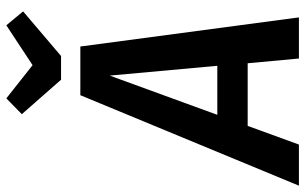

<svg xmlns="http://www.w3.org/2000/svg" viewBox="-239 -766 965 607"><g transform="rotate(-90 243.5 -462.5)"><path d="M347 -162H149L90 0H-40L246 -691H400L492 0H362ZM339 -258 308 -598 184 -258ZM511 -872 370 -752H295L186 -876L236 -925L341 -842L467 -925Z"/></g></svg>

Font: Fira Sans Condensed Medium
Style: Italic
Weight: 500
Width: 3
Italic angle: -8°
Designer: bBox Type GmbH & Carrois Corporate GbR & Edenspiekermann AG
Foundry: bBox Type GmbH & Carrois Corporate GbR & Edenspiekermann AG
Version: Version 4.301